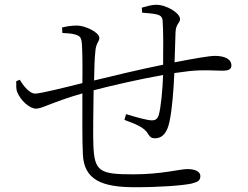

<svg xmlns="http://www.w3.org/2000/svg" viewBox="-20 -776 1040 804"><path d="M575 -723C600 -721 621 -719 635 -716C653 -712 660 -704 661 -689C664 -649 664 -567 663 -505C568 -486 435 -454 374 -439C375 -489 376 -532 379 -557C381 -597 396 -600 396 -617C396 -642 334 -669 303 -669C277 -669 258 -665 240 -661L241 -638C259 -637 284 -636 299 -630C315 -625 321 -619 323 -590C325 -564 326 -500 325 -428C261 -412 150 -384 127 -384C104 -384 78 -416 63 -442L48 -436C48 -419 47 -402 52 -391C66 -355 104 -321 131 -321C157 -321 197 -348 325 -385C325 -289 324 -187 327 -131C331 -23 406 8 545 8C651 8 742 1 781 -7C809 -14 819 -20 819 -39C819 -58 796 -68 765 -68C731 -68 660 -46 537 -46C397 -46 375 -58 371 -169C369 -215 371 -311 372 -398C441 -416 561 -444 663 -462C661 -403 654 -327 645 -295C639 -276 629 -272 616 -272C598 -272 550 -285 508 -298L501 -274C540 -259 584 -245 600 -215C610 -199 617 -197 629 -197C662 -197 681 -223 690 -268C700 -313 707 -397 710 -470L770 -478C835 -485 873 -480 911 -480C936 -480 949 -485 949 -502C949 -529 920 -542 880 -542C856 -542 788 -530 711 -515L715 -640C716 -676 734 -680 734 -696C734 -721 678 -756 634 -756C615 -756 596 -750 574 -744Z"/></svg>

Font: Noto Serif JP Light
Style: Regular
Weight: 300
Designer: Ryoko NISHIZUKA 西塚涼子 (kana & ideographs); Frank Grießhammer (Latin, Greek & Cyrillic); Wenlong ZHANG 张文龙 (bopomofo); San
Foundry: Adobe
Version: Version 2.001;hotconv 1.1.0;makeotfexe 2.6.0